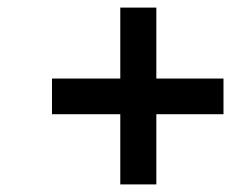

<svg xmlns="http://www.w3.org/2000/svg" viewBox="-20 -554 620 506"><path d="M117 -347V-253H297V-68H392V-253H569V-347H392V-534H297V-347Z"/></svg>

Font: fbb
Style: Bold Italic
Weight: 700
Italic angle: -12°
Designer: David J. Perry, Michael Sharpe
Version: Version 0.991